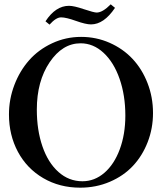

<svg xmlns="http://www.w3.org/2000/svg" viewBox="-20 -845 741 878"><path d="M396 -733.4Q372.1 -733.4 327.1 -749.5Q282.2 -765.6 259.3 -765.6Q236.3 -765.6 206.5 -732.4L188 -747.6Q234.4 -818.4 295.4 -818.4Q318.4 -818.4 362.8 -803.2Q409.7 -787.6 421.9 -787.6Q449.2 -787.6 486.3 -825.2L505.9 -809.1Q455.1 -733.4 396 -733.4ZM346.7 13.2Q252.4 13.2 177.7 -30.5Q103 -74.2 62 -150.6Q21 -227.1 21 -321.8Q21 -391.6 45.7 -456.3Q70.3 -521 113.3 -569.6Q156.2 -618.2 218.5 -647.2Q280.8 -676.3 351.1 -676.3Q419.9 -676.3 481 -649.4Q542 -622.6 585.7 -576.2Q629.4 -529.8 654.5 -465.3Q679.7 -400.9 679.7 -328.1Q679.7 -257.8 655.3 -195.1Q630.9 -132.3 587.9 -86.4Q544.9 -40.5 482.2 -13.7Q419.4 13.2 346.7 13.2ZM356.9 -16.1Q412.6 -16.1 457.5 -54.9Q502.4 -93.8 527.8 -162.6Q553.2 -231.4 553.2 -316.4Q553.2 -408.7 526.9 -484.4Q500.5 -560.1 453.6 -603.5Q406.7 -647 348.6 -647Q265.6 -647 207 -560.3Q148.4 -473.6 148.4 -343.8Q148.4 -250 174.1 -175.5Q199.7 -101.1 247.3 -58.6Q294.9 -16.1 356.9 -16.1Z"/></svg>

Font: Elstob 18pt Medium
Style: Regular
Weight: 500
Designer: Peter S. Baker
Version: Version 1.015